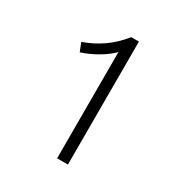

<svg xmlns="http://www.w3.org/2000/svg" viewBox="-163 -815 890 937"><g transform="rotate(30 282.0 -346.5)"><path d="M290 0V-599Q266 -573 221 -546Q176 -519 127 -503L108 -551Q167 -572 215.5 -605.5Q264 -639 308 -693H351V0Z"/></g></svg>

Font: Ubuntu Sans Light
Style: Regular
Weight: 300
Designer: Dalton Maag Ltd
Foundry: Dalton Maag Ltd
Version: Version 1.006; ttfautohint (v1.8.4.7-5d5b)